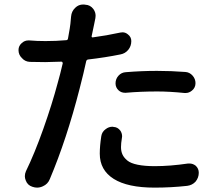

<svg xmlns="http://www.w3.org/2000/svg" viewBox="-20 -814 967 856"><path d="M541 -400.4Q539.1 -400.4 537.1 -400.4Q520.5 -400.4 508.8 -411.1Q495.1 -423.8 495.1 -442.4Q495.1 -461.9 508.3 -476.6Q521.5 -491.2 541 -492.2Q611.3 -498 679.7 -498Q743.2 -498 805.7 -493.2Q825.2 -492.2 838.9 -476.6Q851.6 -461.9 851.6 -443.4Q851.6 -422.9 835.9 -410.2Q823.2 -399.4 807.6 -399.4Q805.7 -399.4 802.7 -399.4Q735.4 -406.2 681.6 -406.2Q607.4 -406.2 541 -400.4ZM516.6 -668.9Q521.5 -669.9 526.4 -669.9Q539.1 -669.9 549.8 -661.1Q565.4 -649.4 565.4 -630.9Q565.4 -608.4 551.8 -591.8Q538.1 -575.2 516.6 -571.3Q449.2 -557.6 373 -548.8Q366.2 -547.9 364.3 -541Q353.5 -490.2 335 -418.9Q277.3 -193.4 202.1 -15.6Q193.4 6.8 170.9 16.6Q158.2 22.5 145.5 22.5Q134.8 22.5 124 18.6Q102.5 11.7 94.7 -9.8Q90.8 -19.5 90.8 -28.3Q90.8 -40 95.7 -50.8Q133.8 -128.9 172.9 -238.8Q211.9 -348.6 237.3 -444.3Q248 -481.4 259.8 -532.2Q259.8 -534.2 258.3 -536.6Q256.8 -539.1 253.9 -539.1Q205.1 -537.1 181.6 -537.1Q148.4 -537.1 113.3 -538.1Q91.8 -539.1 78.1 -554.7Q62.5 -569.3 62.5 -590.8Q62.5 -609.4 77.1 -622.1Q89.8 -633.8 106.4 -633.8Q108.4 -633.8 110.4 -633.8Q145.5 -630.9 182.6 -630.9Q231.4 -630.9 274.4 -634.8Q282.2 -634.8 283.2 -642.6Q293 -696.3 293.9 -708Q295.9 -723.6 296.9 -740.2Q298.8 -763.7 315.4 -779.3Q330.1 -793.9 350.6 -793.9Q352.5 -793.9 354.5 -793.9L360.4 -793Q382.8 -792 396.5 -773.4Q406.2 -759.8 406.2 -744.1Q406.2 -738.3 405.3 -733.4Q402.3 -721.7 399.4 -704.1L388.7 -653.3Q387.7 -650.4 389.6 -648.4Q391.6 -646.5 394.5 -647.5Q454.1 -655.3 516.6 -668.9ZM431.6 -207Q434.6 -226.6 451.2 -238.3Q464.8 -249 481.4 -249Q484.4 -249 487.3 -248Q504.9 -247.1 516.6 -231.4Q524.4 -219.7 524.4 -206.1Q524.4 -202.1 523.4 -198.2Q519.5 -174.8 519.5 -158.2Q519.5 -139.6 525.9 -125.5Q532.2 -111.3 547.4 -98.6Q562.5 -85.9 593.8 -79.6Q625 -73.2 669.9 -73.2Q738.3 -73.2 818.4 -85Q821.3 -85 825.2 -85Q839.8 -85 852.5 -75.2Q866.2 -62.5 866.2 -43.9Q866.2 -21.5 851.6 -3.9Q836.9 11.7 814.5 14.6Q743.2 22.5 668.9 22.5Q548.8 22.5 486.8 -16.6Q424.8 -55.7 424.8 -128.9Q424.8 -163.1 431.6 -207Z"/></svg>

Font: Gen Jyuu Gothic P Medium
Style: Regular
Weight: 500
Designer: [Source Han Sans]
Ryoko NISHIZUKA  (kana & ideographs); Paul D. Hunt (Latin, Greek & Cyrillic); Wenlong ZHANG  (bopomofo
Version: Version 1.002.20150607